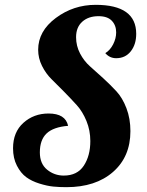

<svg xmlns="http://www.w3.org/2000/svg" viewBox="-20 -770 610 795"><path d="M544 -630Q544 -586 521.5 -557.5Q499 -529 461 -529Q434 -529 416 -550Q436 -562 448.5 -586.5Q461 -611 461 -636Q461 -665 443 -684Q425 -703 388 -703Q346 -703 320.5 -680Q295 -657 295 -616Q295 -580 311.5 -548.5Q328 -517 353 -495Q378 -473 407.5 -446Q437 -419 462 -392Q487 -365 503.5 -322Q520 -279 520 -227Q520 -121 448 -58Q376 5 255 5Q226 5 200.5 2.5Q175 0 143 -10Q111 -20 88.5 -36.5Q66 -53 50 -84Q34 -115 34 -156Q34 -223 77 -261.5Q120 -300 181 -300Q251 -300 262 -249Q201 -244 173 -217.5Q145 -191 145 -139Q145 -92 175 -67.5Q205 -43 244 -43Q300 -43 327 -84Q354 -125 354 -186Q354 -230 338 -269Q322 -308 298 -334.5Q274 -361 246 -389.5Q218 -418 194 -441.5Q170 -465 154 -497Q138 -529 138 -564Q138 -641 211 -695.5Q284 -750 376 -750Q544 -750 544 -630Z"/></svg>

Font: Lobster 1.3
Style: Regular
Weight: 400
Designer: Pablo Impallari
Foundry: Pablo Impallari. www.impallari.com
Version: Version 1.003 2010